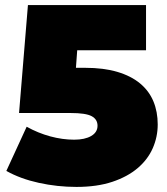

<svg xmlns="http://www.w3.org/2000/svg" viewBox="-20 -720 659 756"><path d="M601 -230Q601 -181 581.5 -136.5Q562 -92 522 -58Q482 -24 422 -4Q362 16 281 16Q206 16 133 0Q60 -16 5 -47L85 -221Q130 -196 178 -183Q226 -170 272 -170Q314 -170 339 -184.5Q364 -199 364 -225Q364 -250 341 -262.5Q318 -275 258 -275H55L90 -700H555V-522H284L279 -453H315Q388 -453 442 -437Q496 -421 531.5 -391.5Q567 -362 584 -321Q601 -280 601 -230Z"/></svg>

Font: CMG Sans Black
Style: Regular
Weight: 900
Designer: Julieta Ulanovsky
Foundry: Julieta Ulanovsky
Version: Version 7.200